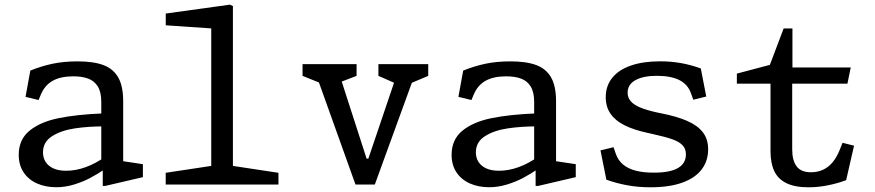

<svg xmlns="http://www.w3.org/2000/svg" viewBox="-20 -793 3760 825"><path d="M421.5 -74.7 415.2 -86.5V-355.3Q415.2 -397.3 400.2 -421.5Q385.2 -445.7 358.3 -455.5Q331.5 -465.3 292.7 -465Q239.7 -464.7 206.1 -445.7Q172.5 -426.7 155.8 -387.2L145.7 -363.2L89.7 -376.8L110.3 -489.7Q155 -508 203.8 -518.7Q252.5 -529.3 313.3 -529.3Q382.3 -529.3 424.8 -513.2Q467.3 -497 488.3 -459.7Q509.3 -422.3 509.3 -358.3V-77.3L487 -103.7L594 -87.5V-31.8L431.8 6H421.5ZM60.5 -127.7Q60.5 -193.5 106.9 -231.4Q153.3 -269.3 232 -285.3Q310.7 -301.3 424.7 -305.8L432.5 -250Q361.5 -250.3 301.9 -241.4Q242.3 -232.5 203.5 -207.6Q164.7 -182.7 164.7 -138.3Q164.7 -114.7 176.4 -96.7Q188.2 -78.7 210.3 -69Q232.5 -59.3 263.7 -59.3Q305.8 -59.3 348.6 -74.9Q391.3 -90.5 433.3 -120.2V-68.5L430.5 -66.5Q399.3 -45 366.5 -27.8Q333.7 -10.7 296.5 0.4Q259.3 11.5 222.2 11.5Q175.5 11.5 138.8 -4.8Q102.2 -21.2 81.3 -52.6Q60.5 -84 60.5 -127.7Z M692 -50.5 910 -83.5 887.7 -41.8V-701L913.7 -669.2L692.2 -684.3V-734.8L967.7 -773L980.8 -767V-41.8L958.5 -83.5L1176.5 -50.5V0H692Z M1337 -476.2 1367.7 -431.7 1280 -467V-517.5H1512.2V-467L1420.2 -431.7L1437.5 -476.2L1555.3 -111.2H1562.7L1686.2 -476.2L1686.5 -431.7L1606 -467V-517.5H1820V-467L1736.3 -431.7L1763.8 -476.2L1590.5 0H1507.5Z M2281.5 -74.7 2275.2 -86.5V-355.3Q2275.2 -397.3 2260.2 -421.5Q2245.2 -445.7 2218.3 -455.5Q2191.5 -465.3 2152.7 -465Q2099.7 -464.7 2066.1 -445.7Q2032.5 -426.7 2015.8 -387.2L2005.7 -363.2L1949.7 -376.8L1970.3 -489.7Q2015 -508 2063.8 -518.7Q2112.5 -529.3 2173.3 -529.3Q2242.3 -529.3 2284.8 -513.2Q2327.3 -497 2348.3 -459.7Q2369.3 -422.3 2369.3 -358.3V-77.3L2347 -103.7L2454 -87.5V-31.8L2291.8 6H2281.5ZM1920.5 -127.7Q1920.5 -193.5 1966.9 -231.4Q2013.3 -269.3 2092 -285.3Q2170.7 -301.3 2284.7 -305.8L2292.5 -250Q2221.5 -250.3 2161.9 -241.4Q2102.3 -232.5 2063.5 -207.6Q2024.7 -182.7 2024.7 -138.3Q2024.7 -114.7 2036.4 -96.7Q2048.2 -78.7 2070.3 -69Q2092.5 -59.3 2123.7 -59.3Q2165.8 -59.3 2208.6 -74.9Q2251.3 -90.5 2293.3 -120.2V-68.5L2290.5 -66.5Q2259.3 -45 2226.5 -27.8Q2193.7 -10.7 2156.5 0.4Q2119.3 11.5 2082.2 11.5Q2035.5 11.5 1998.8 -4.8Q1962.2 -21.2 1941.3 -52.6Q1920.5 -84 1920.5 -127.7Z M2585.5 -21 2560.2 -146.8 2616.2 -160.5 2626.2 -131.8Q2636 -103.7 2657.3 -86Q2678.7 -68.3 2710.9 -59.8Q2743.2 -51.3 2786.7 -51.2Q2858.7 -50.8 2893 -70.9Q2927.3 -91 2927.3 -129.5Q2927.3 -153.5 2913.2 -168.5Q2899.2 -183.5 2869.8 -194.2Q2840.3 -204.8 2784.3 -217.2L2764.7 -221.5Q2703.3 -234.7 2663.3 -254.8Q2623.3 -275 2603.1 -304.7Q2582.8 -334.3 2582.8 -375.2Q2582.8 -424 2610.7 -458.6Q2638.5 -493.2 2690.9 -511.3Q2743.3 -529.5 2816.5 -529.5Q2863.2 -529.5 2906.1 -521.9Q2949 -514.3 2991.3 -498.8L3014.7 -378.2L2959 -364.5L2948.5 -393.5Q2935.3 -430.2 2899.8 -448.5Q2864.3 -466.8 2804.8 -467.2Q2745.8 -467.7 2711.3 -449.1Q2676.8 -430.5 2676.8 -394.5Q2676.8 -373.7 2690 -358.2Q2703.2 -342.8 2730.8 -331.2Q2758.5 -319.5 2804.3 -309.5L2817.7 -306.8Q2890.5 -292.5 2934.8 -272.6Q2979.2 -252.7 3001 -223.4Q3022.8 -194.2 3022.8 -151.3Q3022.8 -102.3 2995.7 -65.8Q2968.5 -29.2 2913.2 -8.8Q2857.8 11.7 2775.5 11.7Q2720.7 11.7 2674 2.9Q2627.3 -5.8 2585.5 -21Z M3290.8 -143.2V-450.2L3313.3 -433.5H3146.2V-476.7L3312.3 -520.7L3276.2 -483L3347.2 -670.7H3385V-485.7L3362.5 -503H3635.5L3621.3 -433.5H3362.3L3384 -450.2V-150.8Q3384 -103.3 3403.2 -77.9Q3422.5 -52.5 3465.5 -52.8Q3494 -53.2 3517.1 -63.9Q3540.2 -74.7 3557.7 -95.8Q3575.2 -116.8 3588 -148.7L3600.3 -179.5L3649.7 -167L3615.8 -18.8Q3579.7 -5.2 3537.5 3.3Q3495.3 11.8 3454.7 11.8Q3394.7 11.8 3358.6 -6.2Q3322.5 -24.3 3306.7 -58.3Q3290.8 -92.3 3290.8 -143.2Z"/></svg>

Font: Monaspace Xenon Var
Style: Regular
Weight: 400
Designer: Riley Cran and the Lettermatic Team
Version: Version 1.000 (Monaspace Xenon Var)